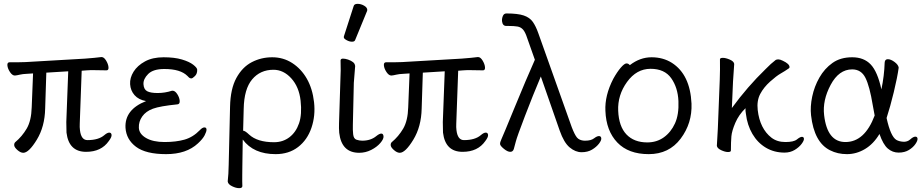

<svg xmlns="http://www.w3.org/2000/svg" viewBox="-20 -784 4794 999"><path d="M396 -107Q402 -55 435 -55Q493 -55 523 -81Q538 -94 548.5 -94Q559 -94 560.5 -82.5Q562 -71 546 -50Q507 6 428 6Q338 6 326 -94Q325 -109 325 -149L335 -413L221 -406L215 -219Q213 -125 171.5 -57Q130 11 101 11Q87 11 71 -3Q55 -17 54 -27.5Q53 -38 59 -44Q95 -74 119 -115Q143 -156 145 -226L152 -402L121 -400Q97 -399 83 -395.5Q69 -392 58 -391H57Q44 -391 32 -409Q20 -427 18.5 -443.5Q17 -460 30 -460H73Q99 -460 113 -461L423 -479Q446 -481 470 -483Q494 -485 506 -487H509Q521 -487 532 -469Q543 -451 544.5 -434.5Q546 -418 534 -418L470 -419Q460 -419 450 -419Q440 -419 431 -418L405 -416L395 -141Q394 -122 396 -107Z M875 -312H878Q891 -312 902.5 -294Q914 -276 915 -259Q916 -242 903 -241Q813 -232 776 -218.5Q739 -205 720 -178Q701 -151 702.5 -119Q704 -87 740 -66Q776 -45 836 -45Q896 -45 940 -57.5Q984 -70 1020 -107Q1033 -121 1043.5 -121Q1054 -121 1054.5 -110.5Q1055 -100 1045 -80.5Q1035 -61 1010 -38Q950 18 844.5 18Q739 18 688 -20Q637 -58 633 -119Q628 -214 740 -258Q701 -265 680 -289Q659 -313 657 -346Q655 -379 675 -411Q695 -443 734.5 -464.5Q774 -486 831 -486Q888 -486 926.5 -474.5Q965 -463 985 -447.5Q1005 -432 1006 -422Q1007 -401 994.5 -388.5Q982 -376 975.5 -376Q969 -376 964 -380L955 -389Q919 -425 835 -425Q777 -425 751 -399Q725 -373 726.5 -346Q728 -319 745.5 -309.5Q763 -300 800.5 -300Q838 -300 875 -312Z M1414 18Q1299 18 1243 -58L1241 79Q1241 88 1240.5 126.5Q1240 165 1241 184Q1241 195 1224.5 195Q1208 195 1187.5 185Q1167 175 1165 161V158Q1169 125 1170 71L1177 -229Q1179 -322 1210 -378.5Q1241 -435 1290 -460.5Q1339 -486 1396.5 -486Q1454 -486 1500.5 -456Q1547 -426 1576.5 -374.5Q1606 -323 1614 -252.5Q1622 -182 1600.5 -119Q1579 -56 1531 -19Q1483 18 1414 18ZM1245 -104Q1255 -104 1276 -84Q1319 -44 1406 -44Q1452 -44 1486 -70Q1520 -96 1536 -142.5Q1552 -189 1544 -260.5Q1536 -332 1495.5 -376.5Q1455 -421 1403 -421Q1334 -421 1292 -371Q1250 -321 1248 -218Z M1820 -752Q1823 -764 1840.5 -764Q1858 -764 1874.5 -754.5Q1891 -745 1891 -732Q1891 -729 1890 -727L1828 -576Q1825 -567 1811.5 -567Q1798 -567 1783.5 -575Q1769 -583 1769 -589.5Q1769 -596 1770 -597ZM1751 -364Q1754 -419 1752 -470Q1753 -479 1764.5 -479Q1776 -479 1791 -474Q1825 -462 1827 -444L1828 -441L1821 -353L1816 -135Q1815 -109 1817.5 -85.5Q1820 -62 1835 -57Q1850 -52 1865 -52Q1909 -52 1938 -76Q1954 -89 1964 -89Q1974 -89 1975.5 -75Q1977 -61 1959 -40Q1941 -19 1911.5 -4Q1882 11 1849 11Q1757 11 1745 -93Q1743 -117 1744 -143Z M2355 -107Q2361 -55 2394 -55Q2452 -55 2482 -81Q2497 -94 2507.5 -94Q2518 -94 2519.5 -82.5Q2521 -71 2505 -50Q2466 6 2387 6Q2297 6 2285 -94Q2284 -109 2284 -149L2294 -413L2180 -406L2174 -219Q2172 -125 2130.5 -57Q2089 11 2060 11Q2046 11 2030 -3Q2014 -17 2013 -27.5Q2012 -38 2018 -44Q2054 -74 2078 -115Q2102 -156 2104 -226L2111 -402L2080 -400Q2056 -399 2042 -395.5Q2028 -392 2017 -391H2016Q2003 -391 1991 -409Q1979 -427 1977.5 -443.5Q1976 -460 1989 -460H2032Q2058 -460 2072 -461L2382 -479Q2405 -481 2429 -483Q2453 -485 2465 -487H2468Q2480 -487 2491 -469Q2502 -451 2503.5 -434.5Q2505 -418 2493 -418L2429 -419Q2419 -419 2409 -419Q2399 -419 2390 -418L2364 -416L2354 -141Q2353 -122 2355 -107Z M2614 -649Q2595 -649 2592 -674Q2591 -688 2596.5 -701Q2602 -714 2615 -714Q2674 -714 2705 -703.5Q2736 -693 2752 -670.5Q2768 -648 2781 -611L2955 -122Q2970 -83 2982 -68.5Q2994 -54 3019 -52H3025Q3055 -52 3070.5 -64Q3086 -76 3096.5 -76Q3107 -76 3108.5 -65Q3110 -54 3096.5 -36.5Q3083 -19 3060.5 -5.5Q3038 8 3006 8Q2974 8 2944 -17Q2914 -42 2892 -105L2794 -386Q2753 -289 2711.5 -180.5Q2670 -72 2664 -48Q2658 -24 2653.5 -9Q2649 6 2635 6Q2621 6 2602 -9.5Q2583 -25 2582 -34Q2581 -43 2589 -60Q2597 -77 2657.5 -224.5Q2718 -372 2763 -473L2723 -586Q2713 -617 2701.5 -630Q2690 -643 2672.5 -646Q2655 -649 2625 -649Z M3257 -445Q3310 -486 3370 -486Q3430 -486 3476 -457Q3571 -396 3578 -245Q3582 -143 3521.5 -62.5Q3461 18 3355.5 18Q3250 18 3192 -42.5Q3134 -103 3130 -207Q3126 -287 3171 -374Q3191 -410 3210 -432Q3229 -454 3239.5 -454Q3250 -454 3257 -445ZM3348 -43Q3397 -43 3434 -69.5Q3471 -96 3492 -142Q3513 -188 3510 -258Q3507 -328 3472.5 -377Q3438 -426 3365 -426Q3292 -426 3242.5 -357.5Q3193 -289 3196.5 -207.5Q3200 -126 3239.5 -84.5Q3279 -43 3348 -43Z M3710 -27 3715 -115 3725 -369Q3727 -422 3726 -475Q3726 -483 3741 -483Q3756 -483 3777 -474Q3798 -465 3800 -452V-449Q3797 -414 3794 -360L3788 -222Q3869 -333 3963 -424Q3992 -454 4016 -472Q4021 -475 4030 -475Q4039 -475 4053 -468Q4087 -452 4088 -436Q4089 -431 4084 -428Q4064 -414 4042 -401.5Q4020 -389 3987 -359.5Q3954 -330 3935.5 -295Q3917 -260 3922.5 -211.5Q3928 -163 3946 -127Q3964 -91 3993.5 -68Q4023 -45 4066.5 -45Q4110 -45 4126.5 -58.5Q4143 -72 4152.5 -72Q4162 -72 4163 -62.5Q4164 -53 4151 -35.5Q4138 -18 4115 -4Q4092 10 4062 10Q4008 10 3965 -15.5Q3922 -41 3895 -87Q3868 -133 3861 -192L3859 -207Q3859 -214 3859 -221Q3824 -187 3806 -145Q3788 -103 3785.5 -74.5Q3783 -46 3783 -1Q3783 7 3768 7Q3753 7 3732.5 -2.5Q3712 -12 3710 -25Z M4593 -170Q4614 -74 4644 -56Q4658 -48 4679.5 -46.5Q4701 -45 4716.5 -59Q4732 -73 4742.5 -73Q4753 -73 4754 -62.5Q4755 -52 4743 -34.5Q4731 -17 4709 -3.5Q4687 10 4655.5 10Q4624 10 4599.5 -11Q4575 -32 4556 -87Q4525 -35 4480.5 -8.5Q4436 18 4387 18Q4338 18 4299 -2Q4216 -43 4200 -184Q4195 -229 4206 -281.5Q4217 -334 4243.5 -380.5Q4270 -427 4311.5 -456.5Q4353 -486 4414 -486Q4475 -486 4510.5 -448.5Q4546 -411 4566 -319Q4581 -390 4583 -458Q4584 -476 4599.5 -476Q4615 -476 4634.5 -461.5Q4654 -447 4656 -432Q4649 -381 4630.5 -304.5Q4612 -228 4593 -170ZM4379 -45Q4479 -45 4531 -183Q4526 -209 4521 -237Q4505 -335 4483 -379Q4461 -423 4414 -423Q4345 -423 4302 -342.5Q4259 -262 4268 -185Q4284 -45 4379 -45Z"/></svg>

Font: LXGW WenKai
Style: Regular
Weight: 400
Designer: LXGW / Fontworks Inc.
Foundry: LXGW / Fontworks Inc.
Version: Version 1.520; June 14, 2025